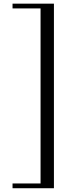

<svg xmlns="http://www.w3.org/2000/svg" viewBox="-20 -750 421 1024"><path d="M46.9 228.5H196.3V-705.1H46.9V-730.5H267.6V253.9H46.9Z"/></svg>

Font: Theano Didot
Style: Regular
Weight: 400
Designer: Alexey Kryukov
Version: Version 2.0